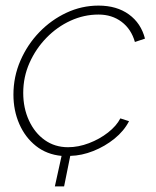

<svg xmlns="http://www.w3.org/2000/svg" viewBox="-20 -548 557 686"><path d="M176 118 200 9Q147 4 108.5 -26.5Q70 -57 49 -105Q28 -153 28 -210Q28 -274 53 -331.5Q78 -389 120.5 -433Q163 -477 217.5 -502.5Q272 -528 332 -528Q397 -528 440.5 -496.5Q484 -465 498 -410L462 -398Q449 -444 414.5 -470Q380 -496 332 -496Q280 -496 232 -474Q184 -452 146 -413Q108 -374 85.5 -323.5Q63 -273 63 -216Q63 -162 83.5 -117.5Q104 -73 140 -47.5Q176 -22 223 -22Q260 -22 298 -36.5Q336 -51 366 -74.5Q396 -98 410 -125L441 -115Q423 -80 389 -52.5Q355 -25 313.5 -8.5Q272 8 231 9L209 118Z"/></svg>

Font: Raleway ExtraLight
Style: Italic
Weight: 200
Italic angle: -12°
Designer: Matt McInerney, Pablo Impallari, Rodrigo Fuenzalida
Foundry: Matt McInerney, Pablo Impallari, Rodrigo Fuenzalida
Version: Version 4.026